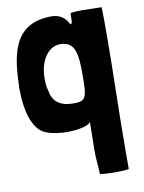

<svg xmlns="http://www.w3.org/2000/svg" viewBox="-81 -558 617 823"><g transform="rotate(-10 227.0 -146.5)"><path d="M413 138C413 -43 420 -224 420 -389C420 -427 420 -463 419 -499C394 -499 364 -501 335 -501C317 -501 299 -500 284 -498C283 -497 283 -494 283 -491C283 -478 282 -473 282 -458C280 -454 278 -450 276 -450C275 -450 273 -451 272 -454C255 -487 228 -498 198 -498C192 -498 185 -498 179 -497C28 -486 14 -349 11 -215C11 -122 33 -33 92 -12C119 -2 151 2 182 2C234 2 281 -10 284 -25C283 38 282 74 282 97C282 144 284 139 287 192V203C287 205 320 208 355 208C375 208 397 207 413 204ZM227 -114C172 -114 139 -138 132 -185C125 -204 125 -224 125 -243C125 -310 159 -374 216 -374C284 -374 288 -313 288 -229C288 -126 284 -114 227 -114Z"/></g></svg>

Font: HEYCLAY
Style: Regular
Weight: 400
Designer: Marcelo Magalhaes
Foundry: Marcelo Magalhães
Version: Version 1.300;hotconv 1.0.109;makeotfexe 2.5.65596